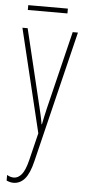

<svg xmlns="http://www.w3.org/2000/svg" viewBox="-60 -675 435 951"><g transform="rotate(5 158.0 -199.5)"><path d="M48 -527 141 -140Q152 -94 154.5 -79Q157 -64 158 -59H160Q166 -91 178 -142L272 -527H298L139 125Q124 188 100.5 215Q77 242 44 242Q29 242 10 234V206Q27 216 44 216Q65 216 82.5 195.5Q100 175 113 122L146 -13L22 -527ZM238 -617H41V-641H238Z"/></g></svg>

Font: Noto Sans Display Thin Cond
Style: Regular
Weight: 250
Width: 3
Designer: Monotype Design team
Foundry: Monotype Imaging Inc.
Version: Version 1.000